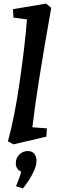

<svg xmlns="http://www.w3.org/2000/svg" viewBox="-20 -790 320 1068"><path d="M130 -682 55 -692 52 -739 237 -770 265 -746Q185 -298 160 -82L241 -76L238 -30L55 13L24 -4Q61 -136 90 -338Q119 -540 130 -682ZM69 246Q90 198 98 165Q68 151 68 119Q68 87 88.5 68.5Q109 50 134 50Q157 50 170 64.5Q183 79 183 105Q183 160 108 258Z"/></svg>

Font: Andada Pro
Style: Bold Italic
Weight: 700
Italic angle: -7°
Designer: Carolina Giovagnoli
Foundry: Huerta Tipografica
Version: Version 3.005; ttfautohint (v1.8.4)